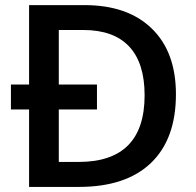

<svg xmlns="http://www.w3.org/2000/svg" viewBox="-20 -734 771 754"><path d="M670.9 -363.8Q670.9 -188 572.8 -94Q474.6 0 290 0H94.2V-304.2H22.9V-401.9H94.2V-713.9H312Q481.4 -713.9 576.2 -621.8Q670.9 -529.8 670.9 -363.8ZM547.9 -359.9Q547.9 -486.8 487.1 -551.5Q426.3 -616.2 307.1 -616.2H210.9V-401.9H360.8V-304.2H210.9V-98.1H289.1Q547.9 -98.1 547.9 -359.9Z"/></svg>

Font: CAA NEO Sans SemiBold
Style: Regular
Weight: 600
Version: Version 1.10